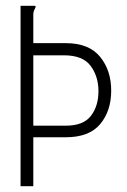

<svg xmlns="http://www.w3.org/2000/svg" viewBox="-20 -643 440 663"><path d="M51 0V-623H101Q103 -622 103 -620Q103 -617 99.5 -611Q96 -605 95 -596V-494H207Q287 -494 325.5 -447Q364 -400 364 -330Q364 -260 326 -214.5Q288 -169 207 -169H95V0ZM95 -209H207Q268 -209 294 -243Q320 -277 320 -328Q320 -379 293 -415.5Q266 -452 201 -452H95Z"/></svg>

Font: Inconsolata Condensed Light
Style: Regular
Weight: 300
Width: 3
Monospace: yes
Designer: Raph Levien, Cyreal, Brenton Simpson
Foundry: Raph Levien, Cyreal, Google
Version: Version 3.001; ttfautohint (v1.8.2.53-6de2)